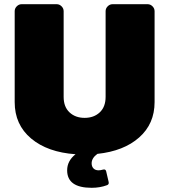

<svg xmlns="http://www.w3.org/2000/svg" viewBox="-20 -720 807 915"><path d="M50 -233.3V-666.7Q50 -680 60 -690Q70 -700 83.3 -700H250Q263.3 -700 273.3 -690Q283.3 -680 283.3 -666.7V-258.3Q283.3 -210.8 311.2 -184.6Q339.2 -158.3 383.3 -158.3Q427.5 -158.3 455.4 -184.6Q483.3 -210.8 483.3 -258.3V-666.7Q483.3 -680 493.3 -690Q503.3 -700 516.7 -700H683.3Q696.7 -700 706.7 -690Q716.7 -680 716.7 -666.7V-233.3Q716.7 -130 643.3 -65Q570 0 444.2 13.3Q416.7 33.3 416.7 58.3Q416.7 73.3 425.4 82.5Q434.2 91.7 450 91.7Q459.2 91.7 470.8 88.3Q472.5 87.5 475.8 87.5Q483.3 87.5 485.8 95.8L497.5 145.8Q498.3 147.5 498.3 151.7Q498.3 159.2 490 162.5Q456.7 175 416.7 175Q300 175 300 91.7Q300 46.7 340 15Q206.7 5.8 128.3 -60Q50 -125.8 50 -233.3Z"/></svg>

Font: BoonTook Mon
Style: Regular
Weight: 400
Designer: Sungsit Sawaiwan
Foundry: FontUni
Version: Version 3.0